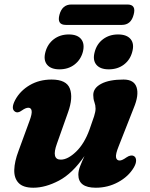

<svg xmlns="http://www.w3.org/2000/svg" viewBox="-20 -842 682 875"><path d="M590.5 -130.5Q600 -125 600.2 -110.8Q600.5 -96.5 589.5 -78Q565 -37 518.2 -11.8Q471.5 13.5 416.5 13.5Q337 13.5 337 -46Q337 -63.5 345.2 -84.8Q353.5 -106 365 -131Q310 -51 248.5 -18.8Q187 13.5 132 13.5Q85.5 13.5 64.8 -8.2Q44 -30 45 -67.8Q46 -105.5 64.5 -154.5L114.5 -291Q126.5 -323 124.2 -337Q122 -351 109 -351Q97 -351 79.5 -338.5Q61 -324.5 48 -333.5Q28.5 -346.5 49 -386Q71.5 -428 115.2 -453.8Q159 -479.5 215 -479.5Q283 -479.5 298.5 -438Q314 -396.5 290 -330L239.5 -187.5Q213 -114.5 257 -114.5Q289 -114.5 326.8 -150.8Q364.5 -187 388 -252Q402 -291 408.8 -312Q415.5 -333 415.5 -347Q415.5 -362.5 410.2 -376.8Q405 -391 405 -409Q405 -441 441.5 -460.2Q478 -479.5 543 -479.5Q591 -479.5 602.5 -444Q614 -408.5 589.5 -350L521 -176Q506 -139 508.8 -124.8Q511.5 -110.5 525.5 -110.5Q536.5 -110.5 556 -124.5Q576.5 -138.5 590.5 -130.5ZM251 -526Q212 -526 194.5 -547.2Q177 -568.5 187 -605Q197 -642 225.5 -663.5Q254 -685 293.5 -685Q333 -685 350 -663.5Q367 -642 357.5 -605Q347.5 -569 319.2 -547.5Q291 -526 251 -526ZM475.5 -526Q436.5 -526 419 -547.2Q401.5 -568.5 411.5 -605Q421 -642 449.8 -663.5Q478.5 -685 518 -685Q558 -685 575.5 -663.5Q593 -642 582.5 -605Q573 -569 544.5 -547.5Q516 -526 475.5 -526ZM251 -775Q263.5 -821.5 305.5 -821.5H560.5Q602 -821.5 589 -775Q577 -728.5 535.5 -728.5H280Q238.5 -728.5 251 -775Z"/></svg>

Font: Fraunces 9pt Soft
Style: Bold Italic
Weight: 700
Italic angle: -16°
Version: Version 1.000;[b76b70a41]